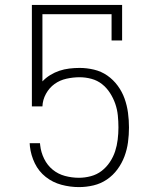

<svg xmlns="http://www.w3.org/2000/svg" viewBox="-20 -755 640 783"><path d="M302 8Q266 8 230.5 -1.5Q195 -11 166.5 -33.5Q138 -56 122 -89Q106 -122 102 -158L101 -171H143L144 -162Q147 -134 160 -107.5Q173 -81 195 -63Q217 -45 245 -37.5Q273 -30 302 -30Q326 -30 350.5 -36.5Q375 -43 394.5 -58Q414 -73 428 -94Q442 -115 449.5 -138Q457 -161 460 -186Q463 -211 463 -235Q463 -260 460.5 -284.5Q458 -309 450 -332Q442 -355 428.5 -376Q415 -397 396 -412Q377 -427 353 -433.5Q329 -440 305 -440Q278 -440 251 -434Q224 -428 202.5 -412.5Q181 -397 167.5 -372.5Q154 -348 153 -321H110V-735H478V-590H435V-697H153V-423Q167 -438 185 -449Q203 -460 222.5 -466.5Q242 -473 263 -475.5Q284 -478 305 -478Q334 -478 363.5 -471Q393 -464 417.5 -447Q442 -430 460 -405.5Q478 -381 488 -353Q498 -325 502 -295Q506 -265 506 -235Q506 -205 502 -175Q498 -145 487.5 -117Q477 -89 459 -64.5Q441 -40 416 -23Q391 -6 361.5 1Q332 8 302 8Z"/></svg>

Font: Iosevka Slab XLtEx
Style: Regular
Weight: 200
Width: 7
Monospace: yes
Designer: Belleve Invis
Foundry: Belleve Invis
Version: Version 11.1.0; ttfautohint (v1.8.3)